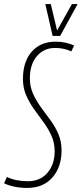

<svg xmlns="http://www.w3.org/2000/svg" viewBox="-40 -915 402 945"><path d="M325 -691 311 -662Q275 -679 231 -679Q176 -679 141.5 -638.5Q107 -598 107 -529Q107 -488 123 -453Q139 -418 162 -386.5Q185 -355 208.5 -323Q232 -291 247.5 -255Q263 -219 263 -175Q263 -93 218 -41.5Q173 10 93 10Q62 10 32 4Q2 -2 -20 -13L-6 -44Q38 -23 97 -23Q158 -23 193.5 -64.5Q229 -106 229 -170Q229 -212 213.5 -246.5Q198 -281 174.5 -313Q151 -345 128 -377Q105 -409 89 -445.5Q73 -482 73 -526Q73 -612 116.5 -661Q160 -710 234 -710Q283 -710 325 -691ZM342 -895 256 -738H219L183 -895H210L241 -765L314 -895Z"/></svg>

Font: Georama Condensed ExtraLight
Style: Italic
Weight: 200
Width: 3
Italic angle: -9°
Designer: Jean-Baptiste Levee
Foundry: Production Type
Version: Version 1.000